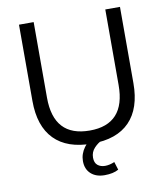

<svg xmlns="http://www.w3.org/2000/svg" viewBox="-96 -785 919 1056"><g transform="rotate(-10 364.0 -256.5)"><path d="M365 9Q226 9 154 -64.5Q82 -138 82 -279V-705H164V-283Q164 -64 365 -64Q564 -64 564 -283V-705H646V-279Q646 -138 574.5 -64.5Q503 9 365 9ZM403 192Q355 192 326.5 166Q298 140 298 95Q298 55 323.5 20Q349 -15 393 -36L422 0Q398 10 377 32.5Q356 55 356 86Q356 115 372.5 128.5Q389 142 414 142Q439 142 467 130L481 175Q451 192 403 192Z"/></g></svg>

Font: Nunito Sans
Style: Regular
Weight: 400
Designer: Vernon Adams
Foundry: Vernon Adams
Version: Version 3.101; ttfautohint (v1.8.4.7-5d5b);gftools[0.9.27]